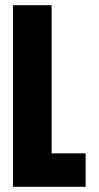

<svg xmlns="http://www.w3.org/2000/svg" viewBox="-20 -720 380 740"><path d="M30 0V-700H179V-129H310V0Z"/></svg>

Font: Vina Sans
Style: Regular
Weight: 400
Designer: Andree Nguyen
Foundry: Nguyen Type Foundry
Version: Version 1.002; ttfautohint (v1.8.4.7-5d5b);gftools[0.9.28]